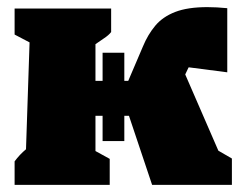

<svg xmlns="http://www.w3.org/2000/svg" viewBox="-20 -519 683 539"><path d="M21 0V-66Q35 -85 53 -100L63 -400L21 -422V-495H292V-429Q285 -420 272 -411.5Q259 -403 248 -395V-292H268V-371H329V-292H340L381 -388Q395 -422 416 -447Q437 -472 472 -485.5Q507 -499 562 -499Q588 -499 618 -496V-316L510 -330L509 -329L500 -310L593 -96L631 -74V0H407L342 -194H329V-123H268V-194H248V-95L288 -73V0Z"/></svg>

Font: Piazzolla Black
Style: Regular
Weight: 900
Designer: Juan Pablo del Peral
Foundry: Huerta Tipografica
Version: Version 1.330